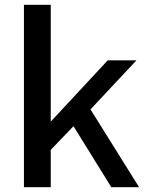

<svg xmlns="http://www.w3.org/2000/svg" viewBox="-20 -782 628 802"><path d="M358 -325 550 -530H430L192 -274V-762H80V0H192V-156L287 -255L445 0H561Z"/></svg>

Font: Cheyenne Sans Medium
Style: Regular
Weight: 500
Designer: The Public Sans project authors (U.S. Web Design System), Libre Franklin designed by Pablo Impallari and Rodrigo Fuenzal
Foundry: The Cheyenne Sans Project Authors
Version: Version 2.007